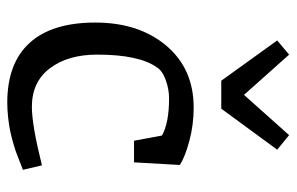

<svg xmlns="http://www.w3.org/2000/svg" viewBox="-160 -626 796 515"><g transform="rotate(90 237.5 -368.0)"><path d="M423 -83 435 -32Q433 -31 419.5 -26Q406 -21 396.5 -17Q387 -13 368.5 -7.5Q350 -2 334 1.5Q318 5 296.5 7.5Q275 10 255 10Q149 10 94.5 -50Q40 -110 40 -226Q40 -343 102 -416.5Q164 -490 268 -490Q314 -490 357 -478.5Q400 -467 422 -453L415 -330H357L343 -405Q309 -424 243 -424Q219 -424 194 -415Q169 -406 160 -391Q126 -343 126 -231Q126 -153 162.5 -104.5Q199 -56 266 -56Q315 -56 423 -83ZM271 -564H196L88 -714L126 -746L234 -625L342 -746L381 -714Z"/></g></svg>

Font: Enriqueta
Style: Regular
Weight: 400
Designer: Viviana Monsalve, Gustavo Ibarra
Foundry: Viviana Monsalve, Gustavo Ibarra
Version: Version 1.002